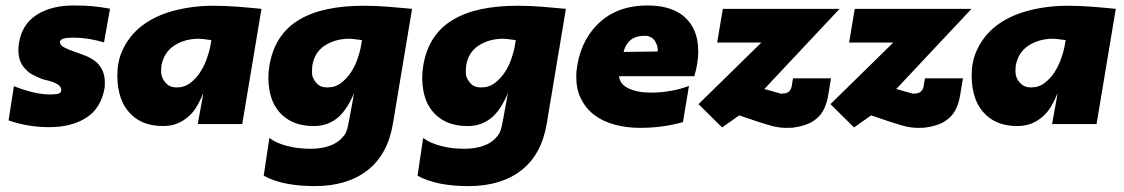

<svg xmlns="http://www.w3.org/2000/svg" viewBox="-20 -442 4006 684"><path d="M154.5 11Q80 11 10.5 -13L29.5 -135Q104.5 -105.5 158.5 -105.5Q172 -105.5 184 -107.2Q196 -109 197.5 -117.5L198.5 -121.5Q198.5 -137.5 170.5 -149Q161 -153 131 -160Q113.5 -167 96.2 -176Q79 -185 67 -200Q45.5 -224 45.5 -263Q45.5 -276 48 -291Q59 -356 110.8 -389.2Q162.5 -422.5 242.5 -422.5Q282.5 -422.5 310.8 -419.8Q339 -417 372 -411L350.5 -291Q293.5 -308 241 -308Q194.5 -308 193.5 -293Q193.5 -281 208.8 -273Q224 -265 244.8 -258Q265.5 -251 286 -242.8Q306.5 -234.5 323 -221Q353.5 -193 353.5 -149L353 -130.5Q340 -53.5 283 -20Q232 11 154.5 11Z M561 7Q493 7 452.5 -29.5Q398 -77.5 398 -173.5Q398 -220 414 -257.5Q438 -313.5 485.5 -350Q533 -386.5 600 -404Q667 -421.5 739.5 -421.5Q782.5 -421.5 824.8 -418.2Q867 -415 911.5 -410.5L843 0H684.5L704.5 -110.5Q694 -85 681.2 -63.2Q668.5 -41.5 650.5 -26Q632.5 -10.5 610.8 -1.8Q589 7 561 7ZM609 -130.5Q637 -130.5 658 -146.5Q679 -162.5 693.2 -184.8Q707.5 -207 716 -231Q724.5 -255 727.8 -270.2Q731 -285.5 733 -299Q699.5 -304 688.5 -304Q639 -304 602 -280.5Q565 -257 555.5 -210.5Q554.5 -205.5 554 -188Q554 -163 573 -144Q586.5 -130.5 609 -130.5Z M1101.5 221Q986.5 221 919.5 184L939.5 49.5Q964.5 68 1002.8 78Q1041 88 1086.5 88Q1125.5 88 1155.5 77Q1192.5 63.5 1211.5 32Q1214.5 24 1217.2 16.8Q1220 9.5 1241.5 -110.5Q1217.5 -53.5 1186.5 -25.5Q1149 7.5 1097.5 7Q1037.5 7 998.5 -21.5Q937.5 -65.5 936 -163Q936 -185.5 940 -209.5Q959 -320.5 1046.5 -372Q1129 -421.5 1276 -421.5Q1321 -421.5 1363 -418Q1405 -414.5 1448 -410.5L1379.5 0Q1361 109 1288.8 165Q1216.5 221 1101.5 221ZM1145.5 -130.5Q1174.5 -130.5 1195.2 -146.5Q1216 -162.5 1230.5 -184.8Q1245 -207 1253.2 -231Q1261.5 -255 1264.5 -270.2Q1267.5 -285.5 1269.5 -299Q1236 -304 1225 -304Q1176 -304 1138.8 -280.8Q1101.5 -257.5 1093 -210.5Q1092 -205.5 1091.5 -187L1092 -174.5Q1096 -158.5 1108.8 -144.5Q1121.5 -130.5 1145.5 -130.5Z M1649.5 221Q1534.5 221 1467.5 184L1487.5 49.5Q1512.5 68 1550.8 78Q1589 88 1634.5 88Q1673.5 88 1703.5 77Q1740.5 63.5 1759.5 32Q1762.5 24 1765.2 16.8Q1768 9.5 1789.5 -110.5Q1765.5 -53.5 1734.5 -25.5Q1697 7.5 1645.5 7Q1585.5 7 1546.5 -21.5Q1485.5 -65.5 1484 -163Q1484 -185.5 1488 -209.5Q1507 -320.5 1594.5 -372Q1677 -421.5 1824 -421.5Q1869 -421.5 1911 -418Q1953 -414.5 1996 -410.5L1927.5 0Q1909 109 1836.8 165Q1764.5 221 1649.5 221ZM1693.5 -130.5Q1722.5 -130.5 1743.2 -146.5Q1764 -162.5 1778.5 -184.8Q1793 -207 1801.2 -231Q1809.5 -255 1812.5 -270.2Q1815.5 -285.5 1817.5 -299Q1784 -304 1773 -304Q1724 -304 1686.8 -280.8Q1649.5 -257.5 1641 -210.5Q1640 -205.5 1639.5 -187L1640 -174.5Q1644 -158.5 1656.8 -144.5Q1669.5 -130.5 1693.5 -130.5Z M2259.5 13.5Q2213 13.5 2170.5 2.2Q2128 -9 2096.5 -33Q2065 -57 2047.5 -95Q2033 -125.5 2033 -167L2033.5 -186.5Q2044 -289 2106.5 -353Q2174.5 -422.5 2286.5 -422.5Q2362.5 -422.5 2407.5 -390.5Q2467.5 -346.5 2467.5 -259Q2467.5 -217.5 2453.5 -170.5H2185.5Q2188 -141.5 2219.8 -126.8Q2251.5 -112 2299.5 -112Q2334.5 -112 2370.5 -118.5Q2406.5 -125 2434.5 -136L2413 -7Q2341 13.5 2259.5 13.5ZM2201.5 -257 2322.5 -258.5 2323.5 -265.5 2321.5 -277.5Q2319 -287 2313.5 -295.5Q2308 -304 2298.8 -309.2Q2289.5 -314.5 2278.5 -314.5Q2250.5 -314.5 2235.5 -305.5Q2210.5 -291.5 2201.5 -257Z M2781.5 13.5Q2756 13.5 2731 7Q2684.5 -6 2613.5 -31L2552.5 12L2468.5 -71L2692.5 -290.5H2535L2555 -410.5H2971L2703 -125L2763 -108Q2765.5 -109 2772 -109Q2798.5 -110.5 2801.5 -141.5Q2803 -153.5 2805.5 -163H2940.5Q2935.5 -131 2930 -100Q2924.5 -69 2911.8 -46.5Q2899 -24 2873.8 -8.5Q2848.5 7 2803 13Z M3251.5 13.5Q3226 13.5 3201 7Q3154.5 -6 3083.5 -31L3022.5 12L2938.5 -71L3162.5 -290.5H3005L3025 -410.5H3441L3173 -125L3233 -108Q3235.5 -109 3242 -109Q3268.5 -110.5 3271.5 -141.5Q3273 -153.5 3275.5 -163H3410.5Q3405.5 -131 3400 -100Q3394.5 -69 3381.8 -46.5Q3369 -24 3343.8 -8.5Q3318.5 7 3273 13Z M3604.5 7Q3536.5 7 3496 -29.5Q3441.5 -77.5 3441.5 -173.5Q3441.5 -220 3457.5 -257.5Q3481.5 -313.5 3529 -350Q3576.5 -386.5 3643.5 -404Q3710.5 -421.5 3783 -421.5Q3826 -421.5 3868.2 -418.2Q3910.5 -415 3955 -410.5L3886.5 0H3728L3748 -110.5Q3737.5 -85 3724.8 -63.2Q3712 -41.5 3694 -26Q3676 -10.5 3654.2 -1.8Q3632.5 7 3604.5 7ZM3652.5 -130.5Q3680.5 -130.5 3701.5 -146.5Q3722.5 -162.5 3736.8 -184.8Q3751 -207 3759.5 -231Q3768 -255 3771.2 -270.2Q3774.5 -285.5 3776.5 -299Q3743 -304 3732 -304Q3682.5 -304 3645.5 -280.5Q3608.5 -257 3599 -210.5Q3598 -205.5 3597.5 -188Q3597.5 -163 3616.5 -144Q3630 -130.5 3652.5 -130.5Z"/></svg>

Font: Lucymar Sans ExtraBold
Style: Italic
Weight: 800
Italic angle: -10°
Foundry: The League of Moveable Type (original font) / Main changes by Cristiano Sobral with portions from Mirco Monsees
Version: Version 2.00;August 30, 2020;FontCreator 13.0.0.2681 64-bit